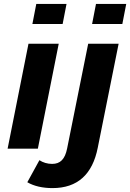

<svg xmlns="http://www.w3.org/2000/svg" viewBox="-20 -762 667 984"><path d="M166 -742 146 -639H301L321 -742ZM472 -742 452 -639H607L627 -742ZM19 0H174L281 -538H126ZM249 202C377 202 454 132 481 -5L588 -538H432L324 -1C313 54 289 78 247 78C223 78 200 71 182 59L120 172C154 192 199 202 249 202Z"/></svg>

Font: AWKNG-Font
Style: Bold Italic
Weight: 700
Italic angle: -11.3°
Designer: Awakening Church
Foundry: Awakening Church
Version: Version 1.700;PS 001.700;hotconv 1.0.88;makeotf.lib2.5.64775